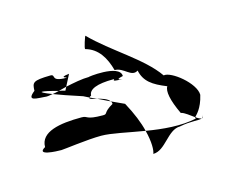

<svg xmlns="http://www.w3.org/2000/svg" viewBox="-64 -609 640 538"><g transform="rotate(-15 256.5 -339.5)"><path d="M32 -252C0 -234 60 -232 74 -232C82 -232 152 -242 192 -242C221 -242 267 -231 316 -223C310 -248 298 -278 280 -311L243 -328C245 -326 246 -323 246 -320C214 -302 227 -296 212 -296C160 -296 172 -306 152 -306C88 -306 32 -296 32 -252ZM44 -412C12 -387 49 -390 68 -388C72 -387 81 -388 91 -390C44 -408 59 -408 110 -394C117 -396 125 -398 133 -400L150 -433C114 -429 148 -424 140 -424C92 -424 116 -442 98 -442C46 -441 45 -436 44 -412ZM91 -390C97 -391 103 -392 110 -394C116 -393 122 -392 128 -390L133 -400C157 -405 181 -410 202 -410C192 -410 294 -424 294 -388C262 -381 296 -380 290 -380C250 -380 275 -386 266 -386C218 -386 194 -376 194 -358C191 -357 189 -355 188 -354L172 -362C135 -374 109 -383 91 -390ZM188 -354C184 -350 195 -348 208 -345ZM208 -345C221 -342 237 -337 243 -328ZM212 -488C248 -478 266 -447 276 -410C303 -410 317 -378 338 -392C345 -359 367 -344 407 -328C399 -316 404 -288 424 -246C435 -244 448 -232 460 -224C464 -229 481 -242 490 -281C490 -315 427 -365 405 -360C365 -418 280 -465 222 -524C222 -528 208 -488 212 -488ZM316 -223C364 -215 417 -210 462 -220C459 -221 458 -222 460 -224C467 -219 473 -216 477 -216C468 -212 447 -217 412 -210C376 -210 356 -155 320 -155C324 -164 325 -188 316 -223ZM477 -216C481 -216 482 -219 482 -227C482 -221 481 -218 477 -216Z"/></g></svg>

Font: Alpina
Style: Regular
Weight: 400
Version: Version 0.9